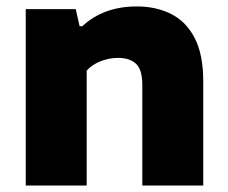

<svg xmlns="http://www.w3.org/2000/svg" viewBox="-20 -577 708 597"><path d="M60 0V-548.5H215.5L227.5 -495.5H236Q302 -557 405.5 -557Q465.5 -557 512.2 -533.5Q559 -510 585.5 -458.5Q612 -407 612 -324V0H422.5V-313Q422.5 -360.5 402.8 -378.8Q383 -397 347.5 -397Q320 -397 293.8 -387Q267.5 -377 249.5 -357.5V0Z"/></svg>

Font: Encode Sans Semi Expanded ExtraBold
Style: Regular
Weight: 800
Width: 6
Designer: Multiple Designers
Foundry: Impallari Type
Version: Version 3.000; ttfautohint (v1.8.3) -l 8 -r 50 -G 200 -x 14 